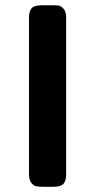

<svg xmlns="http://www.w3.org/2000/svg" viewBox="-20 -714 365 734"><path d="M90.8 -47.9V-646Q90.8 -670.9 100.8 -682.4Q110.8 -693.8 139.2 -693.8H181.2Q197.3 -693.8 205.6 -692.4Q213.9 -690.9 223.4 -679.9Q232.9 -668.9 232.9 -647V-47.9Q232.9 -22.9 222.9 -11.5Q212.9 0 185.1 0H142.1Q127 0 117.9 -2Q108.9 -3.9 99.9 -14.9Q90.8 -25.9 90.8 -47.9Z"/></svg>

Font: CMU Sans Serif
Style: Bold
Weight: 700
Version: Version 0.7.0